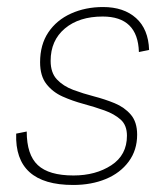

<svg xmlns="http://www.w3.org/2000/svg" viewBox="-20 -519 474 546"><path d="M188 7Q21 7 26 -139L56 -145Q56 -79 87.5 -49.5Q119 -20 189 -20Q252 -20 296.5 -49Q341 -78 341 -133Q341 -163 323 -179Q305 -195 277 -205Q249 -215 217.5 -223.5Q186 -232 158 -244.5Q130 -257 112 -280Q94 -303 94 -342Q94 -392 117.5 -427Q141 -462 182 -480.5Q223 -499 273 -499Q332 -499 367 -467.5Q402 -436 404 -377L375 -371Q372 -472 272 -472Q205 -472 164.5 -438Q124 -404 124 -346Q124 -312 142 -293Q160 -274 188 -263.5Q216 -253 247 -245Q278 -237 306 -225.5Q334 -214 352 -193Q370 -172 370 -136Q370 -92 346 -59.5Q322 -27 281 -10Q240 7 188 7Z"/></svg>

Font: Livvic Thin
Style: Italic
Weight: 250
Italic angle: -10°
Designer: Jacques Le Bailly, Baron von Fonthausen
Version: Version 1.001; ttfautohint (v1.8.2)